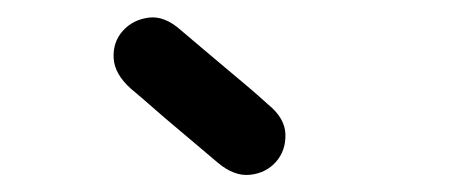

<svg xmlns="http://www.w3.org/2000/svg" viewBox="-20 -759 540 223"><path d="M233 -570Q252 -554 270.5 -556Q289 -558 300.5 -571Q312 -584 311.5 -603Q311 -622 291 -638Q279 -649 266.5 -659.5Q254 -670 241.5 -680.5Q229 -691 216 -702Q203 -713 190 -724Q171 -741 152.5 -738.5Q134 -736 122.5 -723Q111 -710 112 -691.5Q113 -673 132 -656Q144 -646 156.5 -635Q169 -624 181.5 -613.5Q194 -603 207 -592Q220 -581 233 -570Z"/></svg>

Font: Tilt Neon
Style: Regular
Weight: 400
Designer: Andy Clymer
Foundry: Andy Clymer
Version: Version 1.000